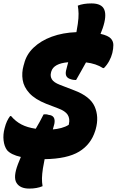

<svg xmlns="http://www.w3.org/2000/svg" viewBox="-32 -908 683 1123"><path d="M223 -239Q230 -240 237 -239.5Q244 -239 253 -236Q295 -232 286 -184Q282 -169 277 -151Q302 -153 326.5 -159.5Q351 -166 370 -178L371 -183Q378 -214 364 -236.5Q350 -259 306 -275L238 -301Q173 -327 140 -363Q107 -399 100.5 -441Q94 -483 106 -525L109 -535Q122 -589 164.5 -629.5Q207 -670 271 -693.5Q335 -717 415 -720Q420 -746 423 -768Q428 -803 427.5 -828Q427 -853 423 -875Q455 -888 503 -888Q563 -888 578 -851.5Q593 -815 569 -744Q563 -727 556 -710Q601 -700 617 -682Q631 -666 631 -644.5Q631 -623 625 -598Q619 -574 606.5 -551Q594 -528 576 -510H570Q530 -536 471 -543Q457 -517 442 -491Q427 -465 413 -440Q406 -440 397.5 -441Q389 -442 381 -445Q364 -450 357 -461.5Q350 -473 354 -494Q357 -507 360.5 -519.5Q364 -532 367 -544Q282 -537 268 -490L266 -482Q261 -462 271.5 -444Q282 -426 318 -412L401 -380Q495 -345 521.5 -285Q548 -225 528 -153L525 -143Q500 -63 430.5 -21Q361 21 229 23Q223 52 219 77Q214 110 213.5 134Q213 158 217 181Q184 195 139 195Q85 195 64.5 161.5Q44 128 73 52Q81 31 90 10Q32 -3 9 -30Q-7 -52 -11 -86.5Q-15 -121 -5 -158Q1 -182 9 -199Q17 -216 27 -229H33Q59 -198 93.5 -180Q128 -162 177 -155Q189 -175 200.5 -196Q212 -217 223 -239Z"/></svg>

Font: Recursive Sn Csl St Blk
Style: Italic
Weight: 900
Italic angle: -15°
Version: Version 1.079;hotconv 1.0.112;makeotfexe 2.5.65598; ttfautoh